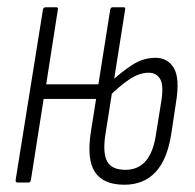

<svg xmlns="http://www.w3.org/2000/svg" viewBox="-20 -502 537 528"><path d="M29 0Q22 0 23 -7L98 -475Q99 -482 106 -482H135Q141 -482 139 -475L107 -270H259L253 -230H100L65 -7Q64 0 58 0ZM322 6Q264 6 241 -29Q218 -64 230 -140L283 -475Q284 -482 290 -482H320Q326 -482 324 -475L270 -133Q262 -82 274.5 -58.5Q287 -35 325 -35Q395 -35 409 -133L423 -220Q431 -267 420.5 -284.5Q410 -302 389 -302Q362 -302 334 -282.5Q306 -263 280 -237L288 -280Q315 -305 344.5 -324Q374 -343 408 -343Q441 -343 458 -315Q475 -287 464 -220L451 -134Q440 -63 407.5 -28.5Q375 6 322 6Z"/></svg>

Font: Sofia Sans Extra Condensed Light
Style: Italic
Weight: 300
Italic angle: -9°
Version: Version 4.100